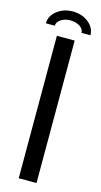

<svg xmlns="http://www.w3.org/2000/svg" viewBox="-144 -830 455 868"><g transform="rotate(15 83.0 -396.0)"><path d="M125 0H41.7V-666.7H125ZM145.8 -708.3Q145.8 -725.8 127.5 -737.9Q109.2 -750 83.3 -750Q57.5 -750 39.2 -737.9Q20.8 -725.8 20.8 -708.3H-20.8Q-20.8 -743.3 10 -767.5Q40.8 -791.7 83.3 -791.7Q126.7 -791.7 157.1 -767.5Q187.5 -743.3 187.5 -708.3Z"/></g></svg>

Font: Yulong
Style: Regular
Weight: 400
Designer: GGBotNet
Foundry: f0n7.com
Version: 1.00